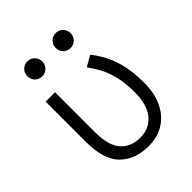

<svg xmlns="http://www.w3.org/2000/svg" viewBox="-204 -826 949 949"><g transform="rotate(-45 270.5 -351.5)"><path d="M140.6 -507.8V-228.5Q140.6 -133.8 178.2 -92.3Q215.8 -50.8 280.3 -50.8Q344.7 -50.8 382.1 -97.2Q419.4 -143.6 419.4 -228.5Q419.4 -294.4 407.5 -341.8Q395.5 -389.2 377 -423.1Q358.4 -457 338.4 -483.9L394.5 -516.1Q412.6 -494.1 433.8 -457.8Q455.1 -421.4 470.2 -365.7Q485.4 -310.1 485.4 -228.5Q485.4 -156.7 460.2 -103.5Q435.1 -50.3 388.9 -21Q342.8 8.3 280.3 8.3Q186.5 8.3 130.6 -46.6Q74.7 -101.6 74.7 -228.5V-507.8ZM297.4 -660.2Q297.4 -682.1 312.5 -697.3Q327.6 -712.4 349.6 -712.4Q371.6 -712.4 386.5 -697.3Q401.4 -682.1 401.4 -660.2Q401.4 -638.2 386.5 -623Q371.6 -607.9 349.6 -607.9Q327.6 -607.9 312.5 -623Q297.4 -638.2 297.4 -660.2ZM99.6 -660.2Q99.6 -682.1 114.5 -697.3Q129.4 -712.4 151.4 -712.4Q173.3 -712.4 188.5 -697.3Q203.6 -682.1 203.6 -660.2Q203.6 -638.2 188.5 -623Q173.3 -607.9 151.4 -607.9Q129.4 -607.9 114.5 -623Q99.6 -638.2 99.6 -660.2Z"/></g></svg>

Font: Giphurs Light
Style: Regular
Weight: 300
Version: Version 0.920; ttfautohint (v1.8.4.7-5d5b)